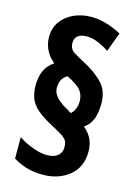

<svg xmlns="http://www.w3.org/2000/svg" viewBox="-116 -820 623 883"><g transform="rotate(15 195.5 -378.5)"><path d="M40 -390Q40 -427 53 -457Q66 -487 97 -508Q70 -529 56 -558Q42 -587 42 -619Q42 -662 65 -693.5Q88 -725 125.5 -741.5Q163 -758 207 -758Q243 -758 277.5 -748Q312 -738 351 -718L317 -626Q288 -645 261.5 -655.5Q235 -666 212 -666Q153 -666 153 -620Q153 -591 176.5 -576.5Q200 -562 231 -546Q285 -517 319.5 -481.5Q354 -446 354 -384Q354 -345 344 -314.5Q334 -284 304 -262Q332 -238 343 -212.5Q354 -187 354 -155Q354 -82 303.5 -40.5Q253 1 177 1Q134 1 99.5 -9.5Q65 -20 36 -38V-140Q64 -120 103.5 -105.5Q143 -91 171 -91Q206 -91 224 -106Q242 -121 242 -146Q242 -165 236 -176.5Q230 -188 212 -199.5Q194 -211 160 -229Q113 -254 87 -276.5Q61 -299 50.5 -326Q40 -353 40 -390ZM137 -403Q137 -378 156.5 -357Q176 -336 209 -319L229 -306Q255 -329 255 -369Q255 -399 238.5 -420Q222 -441 171 -466Q154 -457 145.5 -440.5Q137 -424 137 -403Z"/></g></svg>

Font: Noto Sans Gujarati ExtraCondensed
Style: Bold
Weight: 700
Width: 2
Designer: Jelle Bosma - Monotype Design Team, Universal Thirst
Foundry: Monotype Imaging Inc.
Version: Version 2.106; ttfautohint (v1.8.4.7-5d5b)